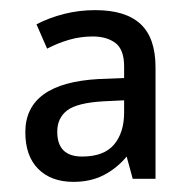

<svg xmlns="http://www.w3.org/2000/svg" viewBox="-20 -742 377 379"><path d="M168 -722Q228 -722 257.5 -694.5Q287 -667 287 -609V-389H242L230 -433Q211 -410 185 -396.5Q159 -383 125 -383Q81 -383 55.5 -408.5Q30 -434 30 -481Q30 -578 175 -586L225 -588V-611Q225 -644 208 -657Q191 -670 163 -670Q139 -670 116.5 -663.5Q94 -657 73 -646L52 -694Q77 -707 106.5 -714.5Q136 -722 168 -722ZM184 -542Q132 -539 112.5 -524Q93 -509 93 -482Q93 -433 142 -433Q185 -433 205 -456.5Q225 -480 225 -520V-544Z"/></svg>

Font: Noto Sans Kannada SemiCondensed
Style: Regular
Weight: 400
Width: 4
Designer: Jelle Bosma - Monotype Design Team
Foundry: Monotype Imaging Inc.
Version: Version 2.005; ttfautohint (v1.8.4.7-5d5b)